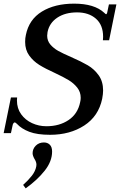

<svg xmlns="http://www.w3.org/2000/svg" viewBox="-22 -730 659 1054"><path d="M71 -50Q63 -58 59 -58Q55 -58 51.5 -53Q48 -48 47 -41L38 1H-2L38 -195H72Q71 -189 71 -179Q71 -135 94 -103Q117 -71 154 -54Q191 -37 233 -37Q304 -37 354.5 -71Q405 -105 418 -169Q421 -181 421 -193Q421 -225 402 -249Q383 -273 355 -290Q327 -307 280 -329Q227 -353 194 -373.5Q161 -394 138.5 -425Q116 -456 116 -500Q116 -521 120 -538Q137 -623 208 -666.5Q279 -710 385 -710Q496 -710 550 -660Q558 -652 560 -652Q564 -652 566 -659L576 -706H617L577 -509H543Q544 -516 544 -528Q544 -593 504.5 -627.5Q465 -662 401 -662Q336 -662 292.5 -633Q249 -604 239 -554Q237 -540 237 -534Q237 -506 254.5 -485.5Q272 -465 297 -451Q322 -437 368 -417Q425 -392 460 -371.5Q495 -351 519.5 -317Q544 -283 544 -233Q544 -215 539 -188Q519 -92 440.5 -41Q362 10 253 10Q182 10 139 -6.5Q96 -23 71 -50ZM105 285Q134 259 153 234.5Q172 210 177 184Q178 180 178 174Q178 159 167 142Q157 124 157 111Q157 87 174.5 69.5Q192 52 219 52Q239 52 251.5 64.5Q264 77 264 102Q264 156 223 207.5Q182 259 119 304Z"/></svg>

Font: Taviraj Medium
Style: Italic
Weight: 500
Italic angle: -12°
Designer: Katatrad Team
Foundry: CadsonDemak
Version: Version 1.001